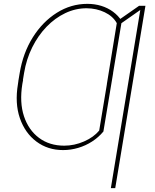

<svg xmlns="http://www.w3.org/2000/svg" viewBox="-20 -757 791 981"><path d="M558.1 -383.8 508.3 -85Q483.4 -55.2 450.4 -33.9Q417.5 -12.7 379.6 -1.5Q341.8 9.8 302.2 9.8Q224.1 9.8 166 -33.7Q107.9 -77.1 81.5 -153.3Q55.2 -229.5 71.8 -328.1L74.7 -348.6H98.1L94.2 -328.1Q79.1 -233.9 102.5 -163.1Q126 -92.3 179.4 -52.5Q232.9 -12.7 308.1 -12.7Q359.9 -12.7 409.2 -34.2Q458.5 -55.7 486.8 -89.8L535.6 -383.8ZM602.1 -649.4 548.3 -327.1H525.9L576.7 -638.7Q557.1 -674.3 515.1 -694.3Q473.1 -714.4 422.4 -714.8Q365.7 -714.8 313.5 -689.9Q261.2 -665 218 -620.4Q174.8 -575.7 144.8 -515.4Q114.7 -455.1 103 -383.8L96.2 -342.8H73.7L80.6 -383.8Q97.7 -486.8 147.7 -566.4Q197.8 -646 270.3 -691.7Q342.8 -737.3 426.3 -737.3Q463.9 -737.3 497.3 -727.1Q530.8 -716.8 557.6 -697Q584.5 -677.2 602.1 -649.4ZM723.1 -727.5 568.8 204.1H546.4L696.8 -706.1L579.6 -624L584.5 -653.3L690.9 -727.5Z"/></svg>

Font: Inter 20pt Thin
Style: Italic
Weight: 250
Italic angle: -9.3988°
Version: Version 4.001;git-66647c0bb